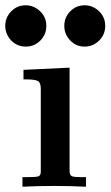

<svg xmlns="http://www.w3.org/2000/svg" viewBox="-38 -706 418 726"><path d="M-18.1 -607.9Q-18.1 -640.1 4.4 -663.1Q26.9 -686 59.1 -686Q89.8 -686 113.5 -663.6Q137.2 -641.1 137.2 -607.9Q137.2 -575.7 114.5 -552.7Q91.8 -529.8 60.1 -529.8Q25.9 -529.8 3.9 -553.5Q-18.1 -577.1 -18.1 -607.9ZM46.9 0V-36.1H64Q100.1 -36.1 108.2 -39.6Q116.2 -43 116.2 -57.1V-370.1Q116.2 -393.1 105.7 -399.4Q95.2 -405.8 60.1 -405.8H50.8V-441.9L225.1 -450.2V-57.1Q226.1 -43 234.1 -39.6Q242.2 -36.1 271 -36.1H287.1V0Q227.1 -2.9 167 -2.9Q106.9 -2.9 46.9 0ZM205.1 -607.9Q205.1 -640.1 227.5 -663.1Q250 -686 282.2 -686Q313 -686 336.4 -663.6Q359.9 -641.1 359.9 -607.9Q359.9 -575.7 336.9 -552.7Q314 -529.8 282.2 -529.8Q249 -529.8 227.1 -553.5Q205.1 -577.1 205.1 -607.9Z"/></svg>

Font: CMU Serif
Style: Bold
Weight: 700
Version: Version 0.7.0